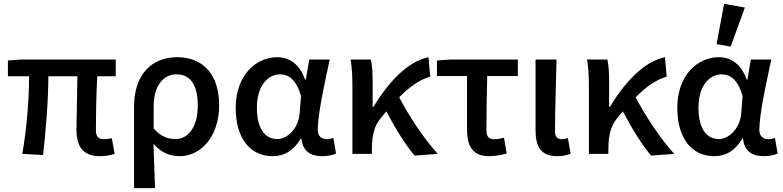

<svg xmlns="http://www.w3.org/2000/svg" viewBox="-20 -799 4068 997"><path d="M377 -128C377 -40 409 12 499 12C531 12 557 6 575 0L561 -81C544 -78 532 -76 523 -76C493 -76 478 -88 478 -122C478 -160 479 -302 485 -403H581V-490H92L21 -485V-403H131C131 -280 119 -136 96 0L204 6C218 -127 231 -274 231 -403H382C381 -306 377 -171 377 -128Z M676 -244V178H785L777 -52C818 -4 867 12 915 12C1018 12 1118 -85 1118 -253C1118 -408 1038 -502 900 -502C775 -502 676 -420 676 -244ZM1007 -251C1007 -138 956 -77 893 -77C856 -77 818 -86 778 -132V-248C778 -356 831 -413 895 -413C973 -413 1007 -352 1007 -251Z M1204 -239C1204 -78 1281 12 1396 12C1457 12 1506 -18 1542 -80H1545C1552 -15 1591 12 1653 12C1686 12 1710 5 1725 -2L1711 -83C1701 -79 1688 -76 1678 -76C1651 -76 1630 -91 1630 -124C1630 -208 1666 -367 1692 -490H1586L1568 -386H1564C1535 -470 1478 -502 1420 -502C1306 -502 1204 -405 1204 -239ZM1536 -211C1531 -137 1476 -77 1420 -77C1354 -77 1314 -133 1314 -240C1314 -356 1373 -413 1434 -413C1477 -413 1518 -388 1543 -300Z M2253 0C2183 -77 2102 -198 2053 -294C2111 -352 2161 -386 2214 -401L2205 -502C2096 -480 1995 -370 1919 -244H1915V-373C1915 -417 1913 -461 1906 -490H1800C1809 -443 1810 -388 1810 -349V0H1911V-27C1912 -94 1923 -145 1955 -183C1966 -196 1976 -209 1986 -221C2032 -133 2086 -46 2133 9Z M2405 -128C2405 -40 2434 12 2520 12C2555 12 2587 5 2611 -2L2597 -84C2578 -79 2562 -76 2546 -76C2520 -76 2506 -88 2506 -122C2506 -205 2507 -304 2510 -404H2669V-490H2320L2249 -485V-404H2405Z M2761 -122C2761 -38 2789 12 2873 12C2906 12 2925 6 2943 -1L2929 -82C2918 -78 2907 -76 2899 -76C2875 -76 2862 -87 2862 -116C2862 -220 2867 -364 2870 -490H2761Z M3481 0C3411 -77 3330 -198 3281 -294C3339 -352 3389 -386 3442 -401L3433 -502C3324 -480 3223 -370 3147 -244H3143V-373C3143 -417 3141 -461 3134 -490H3028C3037 -443 3038 -388 3038 -349V0H3139V-27C3140 -94 3151 -145 3183 -183C3194 -196 3204 -209 3214 -221C3260 -133 3314 -46 3361 9Z M3740 -779 3701 -570 3774 -557 3848 -760ZM3497 -239C3497 -78 3574 12 3689 12C3750 12 3799 -18 3835 -80H3838C3845 -15 3884 12 3946 12C3979 12 4003 5 4018 -2L4004 -83C3994 -79 3981 -76 3971 -76C3944 -76 3923 -91 3923 -124C3923 -208 3959 -367 3985 -490H3879L3861 -386H3857C3828 -470 3771 -502 3713 -502C3599 -502 3497 -405 3497 -239ZM3829 -211C3824 -137 3769 -77 3713 -77C3647 -77 3607 -133 3607 -240C3607 -356 3666 -413 3727 -413C3770 -413 3811 -388 3836 -300Z"/></svg>

Font: Cambridge Sans Medium
Style: Regular
Weight: 500
Version: Version 2.020;PS 002.020;hotconv 1.0.88;makeotf.lib2.5.64775